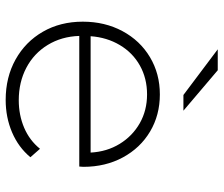

<svg xmlns="http://www.w3.org/2000/svg" viewBox="-74 -690 769 660"><g transform="rotate(90 310.0 -360.5)"><path d="M55 -261Q55 -337 87.5 -397.5Q120 -458 177 -492Q234 -526 305 -526Q376 -526 432.5 -492.5Q489 -459 521.5 -399Q554 -339 554 -263L553 -249H104Q106 -188 135 -140.5Q164 -93 213.5 -67Q263 -41 325 -41Q376 -41 419.5 -59.5Q463 -78 492 -114L521 -81Q487 -40 435.5 -18Q384 4 324 4Q246 4 185 -30Q124 -64 89.5 -124Q55 -184 55 -261ZM505 -288Q502 -344 475 -388Q448 -432 404 -457Q360 -482 305 -482Q250 -482 206 -457.5Q162 -433 135.5 -388.5Q109 -344 105 -288ZM150 -725H222L361 -607H307Z"/></g></svg>

Font: Goldbeck Next Light
Style: Regular
Weight: 300
Designer: Julieta Ulanovsky
Foundry: Julieta Ulanovsky
Version: Version 7.200